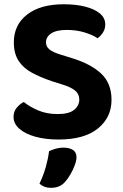

<svg xmlns="http://www.w3.org/2000/svg" viewBox="-20 -644 583 909"><path d="M252.7 -104Q307 -104 331.2 -124.2Q355.4 -144.4 355.4 -172.5Q355.4 -198.6 336.3 -214.6Q317.3 -230.6 280.2 -242.3L225.1 -259.8Q171.8 -277.8 131.2 -299.7Q90.6 -321.6 68 -356Q45.5 -390.4 45.5 -443.5Q45.5 -526.2 108.3 -575Q171 -623.8 281.8 -623.8Q338.6 -623.8 382.9 -612.7Q427.1 -601.6 452.7 -580.4Q478.3 -559.2 478.3 -528.5Q478.3 -507 467.7 -490.5Q457.2 -473.9 441.9 -462.9Q419 -478.7 380.4 -490.5Q341.9 -502.3 296.1 -502.3Q247.3 -502.3 222.6 -486Q197.8 -469.8 197.8 -443.5Q197.8 -422.7 214.5 -409.6Q231.2 -396.5 264.9 -386.1L320.2 -368.9Q410.6 -341.2 459.3 -295.3Q508 -249.4 508 -171.1Q508 -87.8 443.4 -35.6Q378.8 16.6 257 16.6Q196 16.6 148 3.4Q100 -9.7 72 -34.1Q44.1 -58.6 44.1 -90.6Q44.1 -116.1 59.2 -134Q74.3 -151.9 92.6 -161.2Q119.1 -139.2 160 -121.6Q201 -104 252.7 -104ZM288.5 216.6Q274.9 232.3 257.9 238.8Q240.9 245.3 221.4 245.3Q188.3 245.3 167 225.2Q186 185.2 196.9 146.4Q207.8 107.7 212.2 71.8Q226.2 65 243.9 59.9Q261.7 54.9 280.2 54.9Q307.6 54.9 324.8 65.6Q342.1 76.3 342.1 100.5Q342.1 116.5 333.6 139.1Q325.2 161.7 312.9 182.4Q300.7 203.2 288.5 216.6Z"/></svg>

Font: Baloo Bhaina 2
Style: Regular
Weight: 400
Designer: Yesha Goshar, Manish Minz, Shuchita Grover and Ek Type
Foundry: Ek Type
Version: Version 1.700